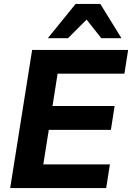

<svg xmlns="http://www.w3.org/2000/svg" viewBox="-20 -960 674 980"><path d="M32 0ZM32 0 144 -705H634L615 -584H274L248 -419H565L546 -297H229L201 -121H541L522 0ZM224 -765 366 -940H492L600 -765H497L422 -860L327 -765Z"/></svg>

Font: Winston
Style: Bold Italic
Weight: 700
Italic angle: -9°
Designer: Original fonts by Vernon Adams / Changes by Cristiano Sobral
Foundry: Original fonts by Vernon Adams / Changes by Cristiano Sobral
Version: Version 2.503;July 17, 2020;FontCreator 13.0.0.2655 64-bit